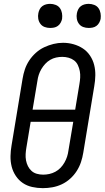

<svg xmlns="http://www.w3.org/2000/svg" viewBox="-20 -968 543 996"><path d="M202 8Q174 8 147 2Q120 -4 98.5 -18.5Q77 -33 62 -55.5Q47 -78 40.5 -104Q34 -130 34.5 -158Q35 -186 40 -214L97 -559Q101 -584 109 -608Q117 -632 131.5 -654Q146 -676 166 -694Q186 -712 209.5 -723Q233 -734 257.5 -740Q282 -746 307 -746Q335 -746 361.5 -738.5Q388 -731 410 -716.5Q432 -702 447 -679.5Q462 -657 468.5 -631Q475 -605 474.5 -577Q474 -549 469 -521L412 -176Q408 -151 400 -127Q392 -103 378 -81Q364 -59 344 -41Q324 -23 300.5 -12Q277 -1 252 3.5Q227 8 202 8ZM370 -399 392 -532Q395 -549 396 -566Q397 -583 394 -599Q391 -615 384 -630Q377 -645 364.5 -654.5Q352 -664 336 -668.5Q320 -673 303 -673Q287 -673 271 -669.5Q255 -666 240.5 -657.5Q226 -649 214.5 -636.5Q203 -624 194.5 -609.5Q186 -595 181 -579.5Q176 -564 174 -548L149 -399ZM204 -62Q220 -62 236 -65.5Q252 -69 267 -77Q282 -85 294 -97.5Q306 -110 314.5 -125Q323 -140 328 -155.5Q333 -171 335 -187L360 -336H139L117 -203Q114 -186 113 -169Q112 -152 115 -136Q118 -120 125 -106Q132 -92 143.5 -81.5Q155 -71 171 -66.5Q187 -62 204 -62ZM440 -823Q425 -823 411.5 -828Q398 -833 389.5 -844.5Q381 -856 378.5 -870.5Q376 -885 379 -900Q381 -910 386 -920Q391 -930 400 -936.5Q409 -943 419.5 -945.5Q430 -948 440 -948Q455 -948 469 -942.5Q483 -937 491 -925.5Q499 -914 501.5 -899.5Q504 -885 502 -870Q500 -860 494.5 -850Q489 -840 480 -833.5Q471 -827 460.5 -825Q450 -823 440 -823ZM240 -823Q225 -823 211.5 -828Q198 -833 189.5 -844.5Q181 -856 178.5 -870.5Q176 -885 179 -900Q181 -910 186 -920Q191 -930 200 -936.5Q209 -943 219.5 -945.5Q230 -948 240 -948Q255 -948 269 -942.5Q283 -937 291 -925.5Q299 -914 301.5 -899.5Q304 -885 302 -870Q300 -860 294.5 -850Q289 -840 280 -833.5Q271 -827 260.5 -825Q250 -823 240 -823Z"/></svg>

Font: Iosevka Slab
Style: Italic
Weight: 400
Italic angle: -9°
Monospace: yes
Designer: Belleve Invis
Foundry: Belleve Invis
Version: Version 11.1.0; ttfautohint (v1.8.3)